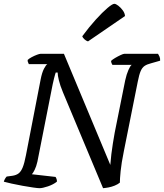

<svg xmlns="http://www.w3.org/2000/svg" viewBox="-31 -986 859 1006"><path d="M176 0Q167 0 142.5 -3.5Q118 -7 87.5 -12.5Q57 -18 30 -24Q3 -30 -11 -34Q-9 -42 -4.5 -49.5Q0 -57 4 -61L34 -65Q54 -68 66.5 -77.5Q79 -87 88 -109Q97 -131 105 -173L182 -570Q189 -606 199.5 -626Q210 -646 217 -650H120Q119 -654 116 -659.5Q113 -665 114 -672Q121 -679 135 -686.5Q149 -694 162.5 -699Q176 -704 181 -704H304L547 -122Q549 -150 552.5 -178.5Q556 -207 560.5 -235Q565 -263 570 -291L625 -565Q632 -597 642 -619.5Q652 -642 659 -646H558Q556 -649 553.5 -655Q551 -661 551 -667Q558 -674 572.5 -682.5Q587 -691 601 -697.5Q615 -704 620 -704H797Q800 -700 804.5 -690Q809 -680 808 -668L759 -654Q739 -649 726.5 -640.5Q714 -632 706 -613.5Q698 -595 691 -559L618 -194Q605 -130 601 -89Q597 -48 597 -29Q586 -20 570 -13.5Q554 -7 538 -4Q522 -1 509 0L299 -502Q284 -538 277.5 -565Q271 -592 271 -606H261Q260 -603 257.5 -595Q255 -587 252 -574.5Q249 -562 245 -544L165 -139Q159 -113 150.5 -96Q142 -79 136 -73L260 -59Q263 -55 265.5 -47.5Q268 -40 267 -34Q248 -19 220 -9.5Q192 0 176 0ZM430 -769Q420 -772 411 -780.5Q402 -789 400 -796Q437 -846 471.5 -884Q506 -922 532 -944Q558 -966 568 -966Q576 -966 589 -956Q602 -946 612.5 -931.5Q623 -917 624 -902Z"/></svg>

Font: Texturina 12pt Medium
Style: Italic
Weight: 500
Italic angle: -11°
Designer: Guillermo Torres Carreño
Foundry: Omnibus-Type
Version: Version 1.002